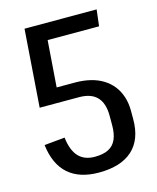

<svg xmlns="http://www.w3.org/2000/svg" viewBox="-108 -776 704 859"><g transform="rotate(-15 244.0 -346.0)"><path d="M244 8Q154 8 102.5 -37.5Q51 -83 40 -174L135 -183Q142 -123 169 -94Q196 -65 244 -65Q283 -65 307.5 -77.5Q332 -90 343.5 -116Q355 -142 355 -181V-225Q355 -283 327.5 -312Q300 -341 244 -341H62L123 -409H244Q282 -409 315 -401Q348 -393 373.5 -377Q399 -361 416.5 -338.5Q434 -316 443.5 -286.5Q453 -257 453 -223V-183Q453 -89 399.5 -40.5Q346 8 244 8ZM88 -700H422L413 -624H139L179 -682L156 -370L62 -341Z"/></g></svg>

Font: Pathway Extreme Condensed Medium
Style: Regular
Weight: 500
Width: 3
Version: Version 1.001;gftools[0.9.26]